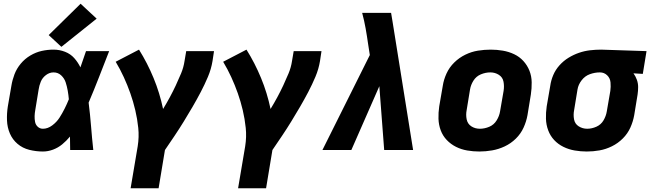

<svg xmlns="http://www.w3.org/2000/svg" viewBox="-20 -804 3496 1029"><path d="M210 8Q237 8 264 -2Q291 -12 313.5 -30.5Q336 -49 355 -72Q355 -36 356 0H480Q473 -64 468 -127.5Q463 -191 455 -254Q484 -322 511 -391.5Q538 -461 565 -530H441Q426 -486 411 -443Q398 -470 378 -492.5Q358 -515 328.5 -526.5Q299 -538 267 -538Q235 -538 203.5 -531Q172 -524 142.5 -506.5Q113 -489 91 -462.5Q69 -436 57.5 -405.5Q46 -375 41 -344L22 -234Q16 -196 17.5 -158.5Q19 -121 33 -88.5Q47 -56 74 -33Q101 -10 137 -1Q173 8 210 8ZM210 -114Q194 -114 182.5 -124.5Q171 -135 168 -150.5Q165 -166 165.5 -182Q166 -198 169 -214L187 -324Q190 -345 198.5 -366Q207 -387 226 -401.5Q245 -416 267 -416Q291 -416 308 -400Q325 -384 332 -362.5Q339 -341 343 -318Q347 -295 349 -272Q339 -247 326.5 -222Q314 -197 299 -173.5Q284 -150 260 -132Q236 -114 210 -114ZM309 -553 498 -704 412 -784 241 -616Z M680 205H830L864 0Q890 -38 915.5 -76Q941 -114 965 -153Q989 -192 1012 -231.5Q1035 -271 1056 -311Q1077 -351 1094.5 -392.5Q1112 -434 1119 -477L1127 -530H978L969 -477Q964 -443 950.5 -410.5Q937 -378 922 -346Q907 -314 890 -282.5Q873 -251 854 -220Q836 -306 803 -386Q770 -466 725 -538L600 -473Q624 -433 643.5 -390.5Q663 -348 678.5 -304Q694 -260 705 -213.5Q716 -167 721 -118.5Q726 -70 718 -20Z M1256 205H1406L1440 0Q1466 -38 1491.5 -76Q1517 -114 1541 -153Q1565 -192 1588 -231.5Q1611 -271 1632 -311Q1653 -351 1670.5 -392.5Q1688 -434 1695 -477L1703 -530H1554L1545 -477Q1540 -443 1526.5 -410.5Q1513 -378 1498 -346Q1483 -314 1466 -282.5Q1449 -251 1430 -220Q1412 -306 1379 -386Q1346 -466 1301 -538L1176 -473Q1200 -433 1219.5 -390.5Q1239 -348 1254.5 -304Q1270 -260 1281 -213.5Q1292 -167 1297 -118.5Q1302 -70 1294 -20Z M1708 0H1863L2013 -342L2039 0H2194L2100 -587L2084 -687L2076 -735H1921Q1932 -694 1939.5 -652Q1947 -610 1953 -567L1962 -509Z M2549 8Q2583 8 2617.5 2Q2652 -4 2685 -19.5Q2718 -35 2744.5 -61Q2771 -87 2786 -120Q2801 -153 2807 -187L2825 -297Q2830 -330 2829.5 -363Q2829 -396 2817.5 -425Q2806 -454 2785 -477Q2764 -500 2735.5 -513.5Q2707 -527 2675 -532.5Q2643 -538 2610 -538Q2576 -538 2541.5 -532.5Q2507 -527 2474 -511Q2441 -495 2414.5 -469Q2388 -443 2373 -410Q2358 -377 2353 -344L2334 -234Q2329 -200 2330 -167.5Q2331 -135 2342 -105.5Q2353 -76 2374.5 -53.5Q2396 -31 2424 -17Q2452 -3 2484 2.5Q2516 8 2549 8ZM2552 -114Q2526 -114 2506 -127Q2486 -140 2481 -164.5Q2476 -189 2481 -214L2499 -324Q2503 -349 2517.5 -372Q2532 -395 2557 -405.5Q2582 -416 2608 -416Q2633 -416 2653.5 -403Q2674 -390 2678.5 -366Q2683 -342 2679 -317L2660 -207Q2656 -182 2641.5 -158.5Q2627 -135 2602 -124.5Q2577 -114 2552 -114Z M3125 8Q3159 8 3193 2Q3227 -4 3259.5 -20Q3292 -36 3318 -62Q3344 -88 3358.5 -120.5Q3373 -153 3379 -187L3397 -297Q3400 -317 3400 -337.5Q3400 -358 3393 -377Q3386 -396 3375 -411L3425 -408L3445 -530L3202 -538H3201Q3172 -538 3142 -534.5Q3112 -531 3083 -521Q3054 -511 3027 -494.5Q3000 -478 2978.5 -454Q2957 -430 2945 -401.5Q2933 -373 2929 -344L2910 -234Q2905 -200 2906 -167.5Q2907 -135 2918 -105.5Q2929 -76 2950 -53.5Q2971 -31 2999.5 -17Q3028 -3 3060 2.5Q3092 8 3125 8ZM3127 -114Q3102 -114 3081.5 -127Q3061 -140 3056.5 -164.5Q3052 -189 3057 -214L3075 -324Q3079 -350 3097 -373.5Q3115 -397 3141.5 -406.5Q3168 -416 3195 -416Q3218 -416 3234 -400.5Q3250 -385 3252 -362Q3254 -339 3251 -317L3232 -207Q3228 -182 3214.5 -159Q3201 -136 3176.5 -125Q3152 -114 3127 -114Z"/></svg>

Font: Iosevka Sparkle Heavy
Style: Italic
Weight: 900
Italic angle: -9°
Designer: Belleve Invis
Foundry: Belleve Invis
Version: Version 4.5.0; ttfautohint (v1.8.3)